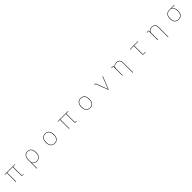

<svg xmlns="http://www.w3.org/2000/svg" viewBox="1170 -3997 7661 7661"><g transform="rotate(-45 5000.0 -167.0)"><path d="M312 0V-512H205V-531H786V-512H666V-19H750V0H676Q645 0 645 -30V-512H333V0Z M1281 -266Q1281 -401 1339.5 -472.5Q1398 -544 1503 -544Q1608 -544 1666 -473Q1724 -402 1724 -266Q1724 -129 1662.5 -58Q1601 13 1489 13Q1420 13 1372.5 -16Q1325 -45 1305 -85H1302V210H1281ZM1701 -240V-291Q1701 -400 1649 -462.5Q1597 -525 1503 -525Q1408 -525 1355 -460.5Q1302 -396 1302 -278V-150Q1302 -108 1328 -75.5Q1354 -43 1397 -24.5Q1440 -6 1489 -6Q1590 -6 1645.5 -68.5Q1701 -131 1701 -240Z M2269 -266Q2269 -402 2329.5 -473Q2390 -544 2500 -544Q2610 -544 2670.5 -473Q2731 -402 2731 -266Q2731 -130 2670.5 -58.5Q2610 13 2500 13Q2390 13 2329.5 -58.5Q2269 -130 2269 -266ZM2708 -240V-291Q2708 -399 2653.5 -462Q2599 -525 2500 -525Q2401 -525 2346.5 -462Q2292 -399 2292 -291V-240Q2292 -132 2346.5 -69Q2401 -6 2500 -6Q2599 -6 2653.5 -69Q2708 -132 2708 -240Z M3312 0V-512H3205V-531H3786V-512H3666V-19H3750V0H3676Q3645 0 3645 -30V-512H3333V0Z M4269 -266Q4269 -402 4329.5 -473Q4390 -544 4500 -544Q4610 -544 4670.5 -473Q4731 -402 4731 -266Q4731 -130 4670.5 -58.5Q4610 13 4500 13Q4390 13 4329.5 -58.5Q4269 -130 4269 -266ZM4708 -240V-291Q4708 -399 4653.5 -462Q4599 -525 4500 -525Q4401 -525 4346.5 -462Q4292 -399 4292 -291V-240Q4292 -132 4346.5 -69Q4401 -6 4500 -6Q4599 -6 4653.5 -69Q4708 -132 4708 -240Z M5518 0 5328 -512H5265V-531H5319Q5333 -531 5340 -526.5Q5347 -522 5351 -512L5530 -24H5533L5732 -531H5753L5544 0Z M6691 -337Q6691 -525 6517 -525Q6470 -525 6429.5 -508.5Q6389 -492 6364 -458Q6339 -424 6339 -375V0H6318V-512H6222V-531H6307Q6324 -531 6331.5 -524Q6339 -517 6339 -501V-448H6342Q6360 -490 6404.5 -517Q6449 -544 6518 -544Q6612 -544 6662 -492Q6712 -440 6712 -341V210H6691Z M7510 0Q7479 0 7479 -30V-512H7271V-531H7726V-512H7500V-19H7632V0Z M8691 -337Q8691 -525 8517 -525Q8470 -525 8429.5 -508.5Q8389 -492 8364 -458Q8339 -424 8339 -375V0H8318V-512H8222V-531H8307Q8324 -531 8331.5 -524Q8339 -517 8339 -501V-448H8342Q8360 -490 8404.5 -517Q8449 -544 8518 -544Q8612 -544 8662 -492Q8712 -440 8712 -341V210H8691Z M9260 -259Q9260 -389 9323.5 -460Q9387 -531 9499 -531H9774V-512H9600V-509Q9663 -474 9694 -413.5Q9725 -353 9725 -259Q9725 -127 9664 -57Q9603 13 9492 13Q9382 13 9321 -57.5Q9260 -128 9260 -259ZM9702 -234V-285Q9702 -358 9670 -416Q9638 -474 9570 -512H9499Q9397 -512 9340 -450Q9283 -388 9283 -285V-234Q9283 -130 9338.5 -68Q9394 -6 9492 -6Q9592 -6 9647 -67.5Q9702 -129 9702 -234Z"/></g></svg>

Font: IBM Plex Sans JP Thin
Style: Regular
Weight: 100
Designer: Mike Abbink; Paul van der Laan; Pieter van Rosmalen; Wujin Sim; Yejin Wi; Jinhee Kim; Boomi Park; Yona Kim; Kichan Ma
Foundry: Sandoll Inc.
Version: Version 1.001